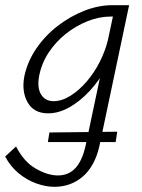

<svg xmlns="http://www.w3.org/2000/svg" viewBox="-66 -433 550 742"><path d="M144 289Q111 289 74.5 276Q38 263 6 236.5Q-26 210 -46 172L-4 133Q26 192 72 218.5Q118 245 158 245Q199 245 225.5 216.5Q252 188 265 129L336 -207L383 -277Q371 -222 344.5 -172Q318 -122 281 -82Q244 -42 202.5 -18.5Q161 5 120 5Q65 5 41 -37Q17 -79 28 -138Q40 -195 74 -245Q108 -295 156.5 -332.5Q205 -370 260 -391.5Q315 -413 368 -413H433L318 132Q309 172 292 202Q275 232 252 251Q229 270 202 279.5Q175 289 144 289ZM119 116 125 79 387 76 381 116ZM141 -42Q173 -42 206.5 -63Q240 -84 269.5 -118.5Q299 -153 320 -195Q341 -237 351 -278L375 -391L400 -369H362Q317 -369 272 -351Q227 -333 188 -302Q149 -271 121.5 -229Q94 -187 85 -138Q77 -93 93 -67.5Q109 -42 141 -42Z"/></svg>

Font: Ysabeau Infant Light
Style: Italic
Weight: 300
Italic angle: -12°
Designer: Christian Thalmann (Catharsis Fonts)
Version: Version 2.001;gftools[0.9.30]; featfreeze: ss01,ss02,lnum